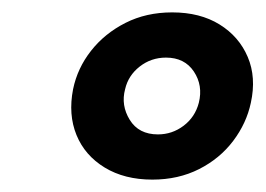

<svg xmlns="http://www.w3.org/2000/svg" viewBox="-20 -683 429 310"><path d="M226 -393Q181 -393 149 -412.5Q117 -432 103.5 -465Q90 -498 98 -539Q105 -573 127 -601Q149 -629 182.5 -646Q216 -663 258 -663Q303 -663 334.5 -643.5Q366 -624 380 -591Q394 -558 385 -517Q378 -484 356.5 -455.5Q335 -427 301.5 -410Q268 -393 226 -393ZM235 -466Q258 -466 276.5 -480Q295 -494 301 -517Q308 -545 293 -567.5Q278 -590 248 -590Q224 -590 205.5 -575.5Q187 -561 182 -539Q175 -513 189.5 -489.5Q204 -466 235 -466Z"/></svg>

Font: Ysabeau Infant
Style: Bold Italic
Weight: 700
Italic angle: -12°
Designer: Christian Thalmann (Catharsis Fonts)
Version: Version 2.001;gftools[0.9.30]; featfreeze: ss01,ss02,lnum